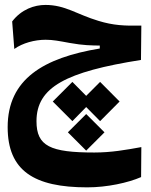

<svg xmlns="http://www.w3.org/2000/svg" viewBox="-20 -453 626 794"><path d="M340.8 321.8C423.3 321.8 509.8 302.7 563.5 279.3L564.5 155.3C500 167 439.9 177.7 370.1 177.7C188 177.7 130.9 151.4 130.9 48.3C130.9 -93.3 253.9 -156.2 563 -205.1L564.5 -347.2C494.1 -345.7 448.2 -348.1 387.2 -366.7C297.4 -393.6 250 -432.6 168 -432.6C122.1 -432.6 68.8 -414.6 30.3 -364.3L39.1 -250.5C73.2 -274.9 123 -288.6 168.9 -288.6C199.2 -288.6 225.6 -283.2 268.1 -275.4C324.7 -265.1 358.9 -265.1 392.6 -264.6V-252.4C160.2 -213.9 11.7 -126 11.7 72.8C11.7 253.4 121.1 321.8 340.8 321.8ZM394 -114.3 336.4 -56.6 279.3 -114.3 198.2 -33.2 279.3 47.9 336.4 -10.3 394 47.9 474.6 -33.2ZM336.4 18.6 260.7 94.2 336.4 169.9 412.1 94.2Z"/></svg>

Font: Cascadia Code
Style: Bold
Weight: 700
Monospace: yes
Designer: Aaron Bell
Foundry: Saja Typeworks
Version: Version 2404.023